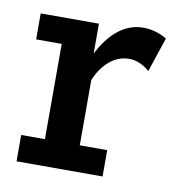

<svg xmlns="http://www.w3.org/2000/svg" viewBox="-56 -459 470 510"><g transform="rotate(10 179.0 -204.0)"><path d="M21 0V-71H85V-328H16V-398H173V-287L163 -296Q187 -352 219.5 -380Q252 -408 291 -408Q325 -408 355 -390L324 -297Q310 -309 296 -314.5Q282 -320 269 -320Q240 -320 216.5 -300.5Q193 -281 179 -247V-71H253V0Z"/></g></svg>

Font: Rokkitt SemiBold Medium
Style: Regular
Weight: 500
Version: Version 3.103